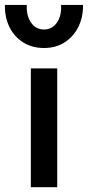

<svg xmlns="http://www.w3.org/2000/svg" viewBox="-52 -780 366 800"><path d="M76.5 0V-495H186.5V0ZM131.5 -580Q82.5 -580 45.2 -603Q8 -626 -12.2 -666.5Q-32.5 -707 -31.5 -759.5H59.5Q57.5 -713.5 77.8 -685.2Q98 -657 131.5 -657Q164.5 -657 184.8 -685.2Q205 -713.5 202.5 -759.5H294Q294.5 -707.5 274 -667Q253.5 -626.5 216.8 -603.2Q180 -580 131.5 -580Z"/></svg>

Font: Geologica Cursive
Style: Regular
Weight: 400
Designer: Sindre Bremnes, Frode Helland
Foundry: Monokrom Skriftforlag AS
Version: Version 1.010;gftools[0.9.28]